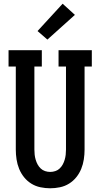

<svg xmlns="http://www.w3.org/2000/svg" viewBox="-20 -1005 540 1033"><path d="M250 8Q224 8 197.5 2.5Q171 -3 148.5 -17Q126 -31 109.5 -51.5Q93 -72 83 -96.5Q73 -121 69 -147.5Q65 -174 65 -200V-647H26V-735H205V-647H165V-200Q165 -186 166.5 -172.5Q168 -159 172 -145.5Q176 -132 182.5 -120Q189 -108 199 -98.5Q209 -89 222.5 -84.5Q236 -80 250 -80Q264 -80 277.5 -84.5Q291 -89 301 -98.5Q311 -108 317.5 -120Q324 -132 328 -145.5Q332 -159 333.5 -172.5Q335 -186 335 -200V-647H295V-735H474V-647H435V-200Q435 -174 431 -147.5Q427 -121 417 -96.5Q407 -72 390.5 -51.5Q374 -31 351.5 -17Q329 -3 302.5 2.5Q276 8 250 8ZM235 -792 182 -838 317 -985 383 -925Z"/></svg>

Font: Iosevka Slab Semibold
Style: Regular
Weight: 600
Monospace: yes
Designer: Belleve Invis
Foundry: Belleve Invis
Version: Version 11.1.1; ttfautohint (v1.8.3)